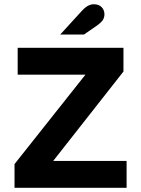

<svg xmlns="http://www.w3.org/2000/svg" viewBox="-20 -896 672 916"><path d="M49.3 0V-113.2L387.6 -539.8H64.3V-668H569V-554.8L233.8 -128.2H584V0ZM267.3 -731.2 367.5 -840.8Q383.8 -859.3 398.2 -867.5Q412.6 -875.7 427.3 -875.7Q451.5 -875.7 464.9 -861.9Q478.3 -848.1 478.3 -827.5Q478.3 -812.9 470.7 -800.8Q463.2 -788.6 440 -772.2L380.4 -731.2Z"/></svg>

Font: Atkinson Hyperlegible Mono ExtraLight
Style: Regular
Weight: 200
Monospace: yes
Designer: Elliott Scott, Megan Eiswerth, Linus Boman, Theodore Petrosky, Letters from Sweden
Foundry: Applied Design Works, Letters from Sweden
Version: Version 2.001